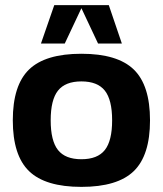

<svg xmlns="http://www.w3.org/2000/svg" viewBox="-20 -720 636 750"><path d="M93.5 -448.5Q157 -510 298 -510Q439 -510 502.5 -448.5Q566 -387 566 -250Q566 -113 502.5 -51.5Q439 10 298 10Q157 10 93.5 -51.5Q30 -113 30 -250Q30 -387 93.5 -448.5ZM206.5 -366Q178 -330 178 -250Q178 -170 206.5 -134Q235 -98 298 -98Q361 -98 389.5 -134Q418 -170 418 -250Q418 -330 389.5 -366Q361 -402 298 -402Q235 -402 206.5 -366ZM405 -700 456 -550H363L298 -688L233 -550H140L192 -700Z"/></svg>

Font: Fivo Sans Modern
Style: Regular
Weight: 700
Designer: Alexander Slobzheninov
Foundry: Alexander Slobzheninov
Version: 1.0